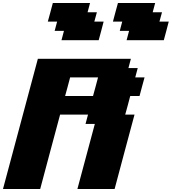

<svg xmlns="http://www.w3.org/2000/svg" viewBox="-20 -1270 1154 1290"><path d="M500 0H750Q772 -83 816.7 -250Q861.3 -417 883.8 -500H821.3Q827.1 -520.5 838.4 -562.3Q849.6 -604 855 -625H917.5Q922.9 -645.5 934.1 -687.3Q945.3 -729 951.2 -750H888.7L905.3 -812.5H842.8L859.4 -875H234.4Q195.3 -729 117.2 -437.5Q39.1 -146 0 0H250Q272 -83 316.7 -250Q361.3 -417 383.8 -500H571.3L554.7 -437.5H617.2ZM605 -625H417.5Q423.3 -646 434.6 -687.7Q445.8 -729.5 451.2 -750H638.7Q633.3 -729.5 622.1 -687.5Q610.8 -645.5 605 -625ZM830.6 -1000H1080.6Q1086.4 -1020.5 1097.4 -1062.5Q1108.4 -1104.5 1113.8 -1125H1051.3L1068.4 -1187.5H1005.9L1022.5 -1250H772.5Q766.6 -1229 755.4 -1187.5Q744.1 -1146 738.8 -1125H801.3L784.7 -1062.5H847.2ZM393.1 -1000H643.1Q648.9 -1020.5 659.9 -1062.3Q670.9 -1104 676.3 -1125H613.8L630.9 -1187.5H568.4L585 -1250H335Q329.6 -1229 318.4 -1187.5Q307.1 -1146 301.3 -1125H363.8L347.2 -1062.5H409.7Z"/></svg>

Font: Faithful 32x
Style: BoldOblique
Weight: 400
Foundry: Faithful Resource Pack
Version: Version 1.0; January 27, 2023